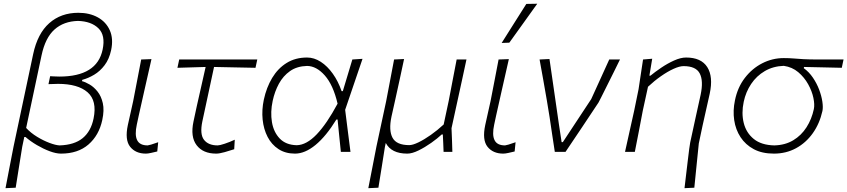

<svg xmlns="http://www.w3.org/2000/svg" viewBox="-20 -813 4536 1028"><path d="M9.5 194.5Q20 138.5 30.5 85.2Q41 32 52.5 -28L157.5 -523Q181 -633.5 243.8 -689Q306.5 -744.5 399.5 -744.5Q459.5 -744.5 503.8 -720Q548 -695.5 568 -650.5Q588 -605.5 575 -544.5Q564.5 -496 540 -463.8Q515.5 -431.5 484 -412.8Q452.5 -394 420.5 -385.5L419 -378.5Q437 -374 460 -360.5Q483 -347 502.5 -322.5Q522 -298 530.5 -260.5Q539 -223 527.5 -170Q510 -88.5 453.8 -39.5Q397.5 9.5 306.5 9.5Q280.5 9.5 246.2 -3.2Q212 -16 177.5 -36.2Q143 -56.5 116.5 -79.5H110L99 -27Q89.5 31.5 81.2 83.8Q73 136 64 192ZM299 -34.5Q378.5 -37 422.8 -73.5Q467 -110 481 -178.5Q500.5 -273.5 449 -318.8Q397.5 -364 290.5 -364Q278 -363.5 265 -363.2Q252 -363 239.5 -362.5L248.5 -405Q257.5 -404.5 268.2 -404Q279 -403.5 297.5 -403Q499.5 -403 529.5 -547.5Q545.5 -624 507 -661.5Q468.5 -699 397.5 -701Q321 -699 271.8 -655Q222.5 -611 202.5 -516.5L120 -128Q145 -101 178.8 -80.5Q212.5 -60 245.2 -47.8Q278 -35.5 299 -34.5Z M761 9.5Q706 9.5 676.8 -27.2Q647.5 -64 664.5 -143.5Q673 -183.5 679.8 -212Q686.5 -240.5 693 -271.5Q705 -334 715.2 -386.5Q725.5 -439 736 -494.5L791 -496.5Q770 -404.5 752.5 -326.5Q735 -248.5 723 -195L712.5 -146Q700.5 -91 714.2 -62.8Q728 -34.5 770.5 -34.5Q774 -34.5 789 -38.8Q804 -43 827 -51.5L822 -2Q805 2 788.2 5.8Q771.5 9.5 761 9.5Z M1137.5 9.5Q1067 9.5 1032.8 -35.5Q998.5 -80.5 1016 -162.5Q1034.5 -250.5 1051.8 -325Q1069 -399.5 1081 -454.5L930 -450L939.5 -494.5H1357.5L1348 -450Q1292.5 -451 1236.2 -452.2Q1180 -453.5 1126 -454.5Q1110.5 -381.5 1094.8 -309Q1079 -236.5 1063.5 -163.5Q1049 -94.5 1072.2 -64.5Q1095.5 -34.5 1145.5 -34.5Q1156 -34.5 1183.2 -43.5Q1210.5 -52.5 1237 -65L1234 -14Q1212 -6.5 1183.2 1.5Q1154.5 9.5 1137.5 9.5Z M1559.5 9.5Q1508 9.5 1471 -14.8Q1434 -39 1412.8 -80Q1391.5 -121 1386.2 -172.8Q1381 -224.5 1392.5 -279Q1406.5 -344.5 1437.2 -395.8Q1468 -447 1514.8 -476Q1561.5 -505 1624 -505Q1662 -505 1697.5 -482Q1733 -459 1762 -418.2Q1791 -377.5 1809 -325H1815.5Q1830 -373 1843 -416.2Q1856 -459.5 1866.5 -494.5L1921 -498Q1898.5 -431.5 1874.5 -361.5Q1850.5 -291.5 1828 -225Q1835 -169 1842.2 -112.2Q1849.5 -55.5 1856.5 0H1805Q1800.5 -43 1796.2 -85.8Q1792 -128.5 1787.5 -173H1781Q1726 -83.5 1669.5 -37Q1613 9.5 1559.5 9.5ZM1568.5 -35.5Q1621 -36.5 1675.5 -93.5Q1730 -150.5 1787.5 -258Q1764 -358 1719.2 -408.8Q1674.5 -459.5 1624 -460Q1570 -458.5 1533 -432.5Q1496 -406.5 1473.2 -364.5Q1450.5 -322.5 1440 -273Q1427 -213 1436 -159.2Q1445 -105.5 1477.8 -71.2Q1510.5 -37 1568.5 -35.5Z M1952 194.5Q1963 139 1973.2 86.2Q1983.5 33.5 1995.5 -28.5L2047.5 -271Q2059.5 -333 2069.5 -386.5Q2079.5 -440 2090 -494.5L2143.5 -497Q2131.5 -441.5 2120 -387.5Q2108.5 -333.5 2095 -273.5L2076 -188.5Q2060.5 -114.5 2081.8 -75.2Q2103 -36 2171 -36Q2190 -36 2220.5 -50.8Q2251 -65.5 2286.5 -90.5Q2322 -115.5 2355.5 -146.5L2382.5 -273Q2394 -333.5 2404.2 -386.5Q2414.5 -439.5 2425 -494.5H2477.5Q2465.5 -438.5 2454 -385.5Q2442.5 -332.5 2429 -271L2397.5 -126.5Q2399 -93.5 2400 -64.8Q2401 -36 2402 0H2355Q2354.5 -23 2353.2 -46.2Q2352 -69.5 2351 -93H2345Q2322.5 -72 2289 -48.2Q2255.5 -24.5 2221 -7.5Q2186.5 9.5 2160.5 9.5Q2075.5 9.5 2045.5 -47.5L2041 -27Q2032 31 2023.5 83.5Q2015 136 2006 192Z M2674.5 9.5Q2619.5 9.5 2590.2 -27.2Q2561 -64 2578 -143.5Q2586.5 -183.5 2593.2 -212Q2600 -240.5 2606.5 -271.5Q2618.5 -334 2628.8 -386.5Q2639 -439 2649.5 -494.5L2704.5 -496.5Q2683.5 -404.5 2666 -326.5Q2648.5 -248.5 2636.5 -195L2626 -146Q2614 -91 2627.8 -62.8Q2641.5 -34.5 2684 -34.5Q2687.5 -34.5 2702.5 -38.8Q2717.5 -43 2740.5 -51.5L2735.5 -2Q2718.5 2 2701.8 5.8Q2685 9.5 2674.5 9.5ZM2666 -583Q2699.5 -636.5 2732.5 -688.5Q2765.5 -740.5 2798 -792L2856.5 -793Q2820 -742 2782 -689Q2744 -636 2707 -584.5Z M2950.5 0Q2943.5 -45 2936.2 -94.2Q2929 -143.5 2922.5 -186.5L2908 -275Q2898.5 -329.5 2888.8 -384.8Q2879 -440 2869 -494.5L2922 -497Q2933 -422.5 2946.2 -329.8Q2959.5 -237 2972 -151L2987 -52H2993.5L3145.5 -282.5Q3169 -334 3193.5 -387.8Q3218 -441.5 3242 -494.5H3299.5Q3285.5 -466 3266.8 -428Q3248 -390 3229.8 -353.8Q3211.5 -317.5 3199 -292.2Q3186.5 -267 3184.5 -264Q3140.5 -198 3096.8 -132.2Q3053 -66.5 3008 0Z M3645 194.5Q3648 169.5 3652.5 130.8Q3657 92 3661.8 52.5Q3666.5 13 3670.2 -15.8Q3674 -44.5 3675.5 -50.5Q3689.5 -117.5 3704 -181.8Q3718.5 -246 3731.5 -306.5Q3747 -380.5 3726.5 -419.8Q3706 -459 3640 -459Q3618.5 -459 3586.5 -444.5Q3554.5 -430 3518.8 -405Q3483 -380 3449.5 -348.5L3421.5 -220Q3410 -159.5 3400 -107.2Q3390 -55 3379 0H3326.5Q3339 -56.5 3350.5 -108.2Q3362 -160 3375.5 -220.5L3399 -335.5Q3404.5 -373.5 3410.8 -414Q3417 -454.5 3423 -494.5L3472 -498.5L3457 -408H3463Q3486.5 -427.5 3520 -450.2Q3553.5 -473 3589 -489Q3624.5 -505 3653.5 -505Q3734 -505 3766.8 -453.8Q3799.5 -402.5 3780 -311.5Q3768.5 -259 3758.5 -215.5Q3748.5 -172 3741.5 -139.5L3721.5 -45Q3715.5 14.5 3709.5 73Q3703.5 131.5 3697.5 192Z M4123.5 9.5Q4060.5 9.5 4016 -14.2Q3971.5 -38 3945 -78.5Q3918.5 -119 3911 -170Q3903.5 -221 3915 -275.5Q3929 -345 3968 -395.8Q4007 -446.5 4061.2 -474.2Q4115.5 -502 4176.5 -502Q4205.5 -502 4228.5 -500Q4251.5 -498 4282 -496.2Q4312.5 -494.5 4365 -494.5H4496.5L4487 -450Q4440.5 -451 4390.8 -452.2Q4341 -453.5 4285 -454.5L4283.5 -448Q4311.5 -428 4332.2 -397.5Q4353 -367 4365.8 -333.2Q4378.5 -299.5 4383 -269Q4387.5 -238.5 4383.5 -219Q4368.5 -151.5 4332 -100Q4295.5 -48.5 4242.2 -19.5Q4189 9.5 4123.5 9.5ZM4126 -34.5Q4184 -36 4227.2 -62Q4270.5 -88 4298.2 -131.5Q4326 -175 4337.5 -229Q4342.5 -253 4335 -289Q4327.5 -325 4307 -362Q4286.5 -399 4254 -426.5Q4221.5 -454 4176.5 -460.5Q4119.5 -458.5 4075 -432.5Q4030.5 -406.5 4001.8 -363.5Q3973 -320.5 3962 -268Q3949 -207 3962.2 -154.2Q3975.5 -101.5 4016 -68.8Q4056.5 -36 4126 -34.5Z"/></svg>

Font: Commissioner Loud ExtraLight
Style: Italic
Weight: 200
Italic angle: -12°
Designer: Kostas Bartsokas
Foundry: Kostas Bartsokas
Version: Version 1.000; ttfautohint (v1.8.3)